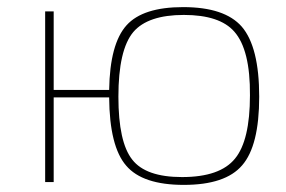

<svg xmlns="http://www.w3.org/2000/svg" viewBox="-20 -512 804 540"><path d="M287 -259Q289 -389 336 -441Q382 -492 495 -492Q612 -492 660 -437Q709 -380 709 -240Q709 -102 661 -47Q614 8 497 8Q381 8 335 -46Q288 -100 287 -238H131V0H107V-480H131V-259ZM639 -423Q598 -470 497 -470Q396 -470 355 -422Q313 -372 313 -240Q313 -112 352 -63Q390 -14 492 -14Q599 -14 641 -66Q683 -117 683 -244Q684 -372 639 -423Z"/></svg>

Font: Taylor Sans Thin
Style: Regular
Weight: 100
Italic angle: -8°
Designer: Natanael Gama
Version: Version 1.001 September 8, 2015